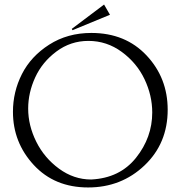

<svg xmlns="http://www.w3.org/2000/svg" viewBox="-20 -815 801 845"><path d="M382 -670Q532 -670 625 -571Q718 -472 718 -332Q718 -184 616 -87Q514 10 368 10Q220 10 128.5 -89Q37 -188 37 -323Q37 -411 76.5 -489Q116 -567 196.5 -618.5Q277 -670 382 -670ZM381 -25Q507 -31 578.5 -120.5Q650 -210 650 -320Q650 -395 616 -466.5Q582 -538 516 -586.5Q450 -635 369 -635Q291 -635 228.5 -588.5Q166 -542 135 -474.5Q104 -407 104 -337Q104 -263 139.5 -191.5Q175 -120 240 -72.5Q305 -25 381 -25ZM299 -682 296 -688 438 -795 464 -750Z"/></svg>

Font: Forum
Style: Regular
Weight: 400
Designer: Denis Masharov
Foundry: Denis Masharov
Version: Version 1.000